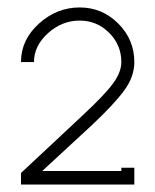

<svg xmlns="http://www.w3.org/2000/svg" viewBox="-20 -493 415 513"><path d="M192.9 -473.1Q252.9 -473.1 295.9 -430.2Q338.9 -387.2 338.9 -327.1Q338.9 -288.1 312 -251.5Q285.2 -214.8 226.1 -159.2L92.8 -36.1H304.2V-44.9H338.9V0H36.1V-30.8L201.2 -185.1Q259.8 -239.7 282 -270Q304.2 -300.3 304.2 -327.1Q304.2 -373 271.5 -405.5Q238.8 -438 192.9 -438Q145.5 -438 108.2 -404.3Q70.8 -370.6 70.8 -327.1H36.1Q36.1 -386.7 84 -429.9Q131.8 -473.1 192.9 -473.1Z"/></svg>

Font: RawengulkPcs
Style: Regular
Weight: 400
Version: Version 0.92